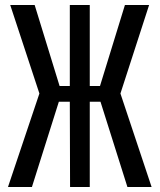

<svg xmlns="http://www.w3.org/2000/svg" viewBox="-20 -750 640 770"><path d="M108 0 216 -342H260L261 0H340V-342H383L491 0H588L463 -375L578 -730H481L381 -405H340V-730H260V-405H219L119 -730H21L138 -375L12 0Z"/></svg>

Font: Tekne LDO Medium
Style: Regular
Weight: 500
Monospace: yes
Designer: Alessio Laiso, Mario Rullo, Paolo Rosset
Foundry: Alessio Laiso
Version: Version 1.000;hotconv 1.0.109;makeotfexe 2.5.65596